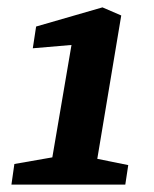

<svg xmlns="http://www.w3.org/2000/svg" viewBox="-20 -501 418 521"><path d="M328 -53 320 0H11L19 -56L122 -74L174 -379L69 -370L78 -429L258 -481L309 -459L244 -70Z"/></svg>

Font: Grenze SemiBold
Style: Italic
Weight: 600
Italic angle: -10°
Designer: Renata Polastri
Foundry: Omnibus-Type
Version: Version 1.002; ttfautohint (v1.8)